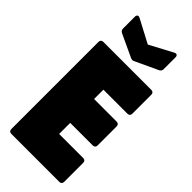

<svg xmlns="http://www.w3.org/2000/svg" viewBox="-306 -1039 1092 1092"><g transform="rotate(45 240.0 -492.5)"><path d="M457 -568V-720C457 -733 450 -740 437 -740H52C39 -740 32 -733 32 -720V-20C32 -7 39 0 52 0H437C450 0 457 -7 457 -20V-172C457 -185 450 -192 437 -192H244V-281H425C438 -281 445 -288 445 -301V-453C445 -466 438 -473 425 -473H244V-548H437C450 -548 457 -555 457 -568ZM92 -850 227 -787C237 -782 244 -782 254 -787L389 -850C399 -855 404 -862 404 -873V-968C404 -983 394 -990 380 -982L241 -908L101 -982C87 -990 77 -983 77 -968V-873C77 -862 82 -855 92 -850Z"/></g></svg>

Font: Malmofest Black-Rounded
Style: Regular
Weight: 800
Designer: Jonny Pinhorn (Poppins), Kolossal
Version: Version 1.004;Glyphs 3.1.2 (3151)